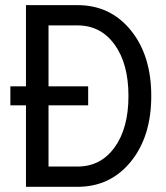

<svg xmlns="http://www.w3.org/2000/svg" viewBox="-20 -720 640 740"><path d="M80.1 0V-314H20V-387.2H80.1V-700.2H278.8Q405.3 -700.2 484.1 -603.3Q563 -506.3 563 -350.1Q563 -193.8 484.1 -96.9Q405.3 0 278.8 0ZM167 -78.1H278.8Q368.2 -78.1 421.6 -151.9Q475.1 -225.6 475.1 -350.1Q475.1 -474.6 421.6 -548.3Q368.2 -622.1 278.8 -622.1H167V-387.2H319.8V-314H167Z"/></svg>

Font: CommitMono
Style: Regular
Weight: 400
Monospace: yes
Designer: Eigil Nikolajsen
Foundry: Eigil Nikolajsen
Version: Version 1.143